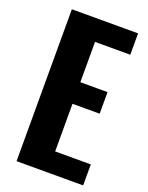

<svg xmlns="http://www.w3.org/2000/svg" viewBox="-151 -886 740 962"><g transform="rotate(20 219.0 -405.0)"><path d="M61 0V-810H414V-696H226V-481H371V-366H226V-112H416V0Z"/></g></svg>

Font: Oswald SemiBold
Style: Regular
Weight: 600
Designer: Vernon Adams
Foundry: Vernon Adams
Version: Version 4.100; ttfautohint (v1.8.1.43-b0c9)